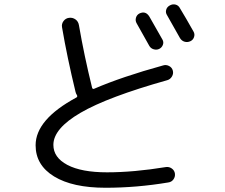

<svg xmlns="http://www.w3.org/2000/svg" viewBox="-20 -844 1040 887"><path d="M467.8 23.4Q315.4 23.4 230 -28.8Q144.5 -81.1 144.5 -172.9Q144.5 -292 333 -393.6Q339.8 -397.5 335 -405.3Q331.1 -411.1 329.1 -418.9Q290 -580.1 266.6 -717.8Q263.7 -733.4 273.4 -746.6Q283.2 -759.8 299.3 -761.7Q315.4 -763.7 328.6 -754.4Q341.8 -745.1 344.7 -727.5Q369.1 -585.9 405.3 -439.5Q407.2 -431.6 414.1 -433.6Q543 -489.3 734.4 -542Q748 -545.9 761.2 -539.1Q774.4 -532.2 778.3 -518.1Q782.2 -503.9 774.4 -490.7Q766.6 -477.5 752.9 -473.6Q478.5 -396.5 352.5 -323.2Q226.6 -250 226.6 -174.8Q226.6 -116.2 291.5 -82Q356.4 -47.9 474.6 -47.9Q597.7 -47.9 747.1 -72.3Q761.7 -74.2 773.9 -65.4Q786.1 -56.6 788.1 -42Q790 -27.3 781.2 -15.1Q772.5 -2.9 756.8 -1Q611.3 23.4 467.8 23.4ZM623 -781.2Q652.3 -795.9 669.9 -767.6Q715.8 -686.5 730.5 -661.1Q737.3 -649.4 732.4 -636.7Q727.5 -624 715.8 -618.2Q704.1 -612.3 690.4 -616.2Q676.8 -620.1 669.9 -631.8Q643.6 -679.7 611.3 -736.3Q604.5 -748 607.9 -761.2Q611.3 -774.4 623 -781.2ZM811.5 -805.7Q838.9 -760.7 874 -698.2Q880.9 -686.5 876.5 -672.9Q872.1 -659.2 858.9 -653.3Q845.7 -647.5 832.5 -651.4Q819.3 -655.3 811.5 -668Q777.3 -727.5 752 -773.4Q744.1 -785.2 747.6 -798.3Q751 -811.5 764.2 -818.8Q777.3 -826.2 791 -822.8Q804.7 -819.3 811.5 -805.7Z"/></svg>

Font: Rounded Mgen+ 2m regular
Style: Regular
Weight: 400
Designer: [Source Han Sans]
Ryoko NISHIZUKA  (kana & ideographs); Paul D. Hunt (Latin, Greek & Cyrillic); Wenlong ZHANG  (bopomofo
Version: Version 1.059.20150602